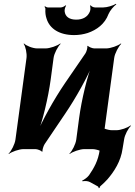

<svg xmlns="http://www.w3.org/2000/svg" viewBox="-20 -782 707 1007"><path d="M428 -502 321 -346C263 -261 199 -146 171 -75L175 -74C203 -145 233 -269 246 -366L261 -478C264 -502 284 -539 298 -552L296 -554C281 -542 242 -528 218 -528H176C152 -528 117 -542 106 -554L104 -552C114 -539 122 -502 119 -478L61 -50C58 -26 39 11 25 24L26 26C41 14 80 0 104 0H166C176 0 197 8 200 14L203 12C201 6 208 -17 214 -26L320 -183C378 -268 442 -383 469 -453L466 -454C438 -384 408 -260 395 -163L380 -50C377 -26 358 11 344 24L345 26C360 14 399 0 423 0H464C488 0 523 14 534 26L537 24C527 11 518 -26 521 -50L579 -478C582 -502 602 -539 616 -552L614 -554C599 -542 560 -528 536 -528H475C465 -528 444 -536 441 -542L438 -540C440 -533 434 -511 428 -502ZM380 -679C344 -679 322 -694 319 -723C318 -731 322 -747 327 -752L323 -754C319 -749 307 -743 299 -743H231C226 -743 219 -747 216 -749L213 -746C216 -744 219 -738 218 -733C217 -716 219 -699 224 -685C240 -631 292 -598 369 -598C394 -598 418 -602 440 -609C487 -625 530 -656 549 -708C557 -727 577 -750 590 -759L588 -762C574 -753 542 -743 522 -743H478C470 -743 458 -749 456 -754L452 -752C455 -747 455 -731 452 -723C441 -694 415 -679 380 -679ZM452 173 492 195C495 196 498 202 498 205L502 204C502 201 505 195 508 193C520 183 532 171 544 158C579 117 614 64 623 -3L631 -51C634 -74 653 -110 667 -122L664 -124C650 -112 613 -99 590 -99H568C544 -99 508 -113 497 -125L495 -123C505 -110 514 -73 511 -49L503 4C495 62 472 100 447 137C439 148 420 162 411 165L413 169C422 166 442 167 452 173Z"/></svg>

Font: Asimov
Style: EdgeIt
Weight: 500
Designer: Google
Version: Version 2.000980: 2014